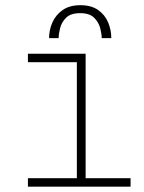

<svg xmlns="http://www.w3.org/2000/svg" viewBox="-20 -702 540 722"><path d="M85 0V-32H269V-468H85V-500H302V-32H471V0ZM282.5 -682.5Q323 -682.5 348.8 -664.5Q374.5 -646.5 386.5 -618Q398.5 -589.5 398.5 -558.5H362.5Q362.5 -574 356.8 -596.2Q351 -618.5 333.8 -635.5Q316.5 -652.5 281.5 -652.5Q246 -652.5 228.8 -635.5Q211.5 -618.5 206 -596.2Q200.5 -574 200.5 -558.5H164.5Q164.5 -589.5 177.2 -618Q190 -646.5 216 -664.5Q242 -682.5 282.5 -682.5Z"/></svg>

Font: Trispace Thin
Style: Regular
Weight: 100
Designer: Tyler Finck
Foundry: Etcetera Type Company
Version: Version 1.210